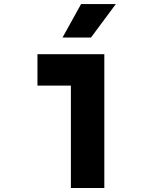

<svg xmlns="http://www.w3.org/2000/svg" viewBox="-20 -937 707 957"><path d="M291.7 -750 384.1 -916.7H557.3L433.6 -750ZM333.3 0V-510.4H166.7V-666.7H500V0Z"/></svg>

Font: Monoid
Style: Bold
Weight: 700
Width: 4
Designer: Andreas Larsen (@larsenwork)
Version: Version 0.61